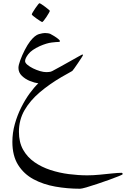

<svg xmlns="http://www.w3.org/2000/svg" viewBox="-20 -661 780 1189"><path d="M739.7 418Q739.7 419.9 716.1 429.7Q692.4 439.5 656.2 452.4Q620.1 465.3 582.3 478Q544.4 490.7 514.9 499.3Q485.4 507.8 475.6 507.8Q397.5 507.8 322.8 494.6Q248 481.4 188 449.2Q127.9 417 92.3 360.4Q56.6 303.7 56.6 217.3Q56.6 161.6 71.8 107.4Q86.9 53.2 111.1 4.9Q135.3 -43.5 163.3 -82Q191.4 -120.6 217.3 -145Q194.3 -147.9 165.5 -159.4Q136.7 -170.9 115.5 -191.4Q94.2 -211.9 94.2 -240.7Q94.2 -257.3 105.5 -288.1Q116.7 -318.8 133.5 -351.6Q150.4 -384.3 167 -405.8Q196.3 -442.9 220.7 -449.7Q245.1 -456.5 258.3 -456.5Q266.6 -456.5 276.4 -455.1Q286.1 -453.6 291.5 -451.2Q303.2 -445.3 317.1 -436.5Q331.1 -427.7 341.1 -419.4Q351.1 -411.1 351.1 -407.2Q351.1 -401.4 345.2 -401.4Q331.1 -401.4 300 -397.7Q269 -394 226.6 -375.5Q176.3 -352.5 155.8 -326.2Q135.3 -299.8 135.3 -282.7Q135.3 -272 149.4 -260Q163.6 -248 184.8 -237.5Q206.1 -227.1 228 -220.7Q250 -214.4 265.6 -214.4Q269.5 -214.4 281.7 -215.1Q293.9 -215.8 303.2 -220.7Q322.8 -231 353.5 -248Q384.3 -265.1 415.3 -282.5Q446.3 -299.8 467.5 -311.8Q488.8 -323.7 489.7 -323.7Q493.7 -323.7 493.7 -319.3Q493.7 -317.4 484.4 -303Q475.1 -288.6 462.6 -270Q450.2 -251.5 439.9 -237.3Q429.7 -223.1 427.7 -221.7Q423.3 -218.3 404.3 -208.3Q385.3 -198.2 361.3 -184.1Q286.1 -140.1 226.3 -89.4Q166.5 -38.6 131.8 21.5Q97.2 81.5 97.2 155.3Q97.2 219.7 123 265.9Q148.9 312 192.9 342.8Q236.8 373.5 292 391.6Q347.2 409.7 406.2 417.2Q465.3 424.8 520.5 424.8Q555.7 424.8 596.4 420.9Q637.2 417 673.8 413.1Q710.4 409.2 731.9 409.2Q739.7 409.2 739.7 418ZM288.6 -593.8Q288.6 -591.3 282.5 -580.3Q276.4 -569.3 267.8 -556.4Q259.3 -543.5 251.5 -533.9Q243.7 -524.4 240.7 -524.4Q239.3 -524.4 229.2 -530.8Q219.2 -537.1 207 -545.7Q194.8 -554.2 185.8 -561.8Q176.8 -569.3 176.8 -571.8Q176.8 -574.7 183.1 -585.4Q189.5 -596.2 198.2 -609.1Q207 -622.1 214.6 -631.6Q222.2 -641.1 224.1 -641.1Q227.1 -641.1 237.3 -634.5Q247.6 -627.9 259.3 -619.1Q271 -610.4 279.8 -602.8Q288.6 -595.2 288.6 -593.8Z"/></svg>

Font: Rohingya Solluk
Style: Regular
Weight: 400
Designer: SIL International
Foundry: SIL International
Version: Version 1.001